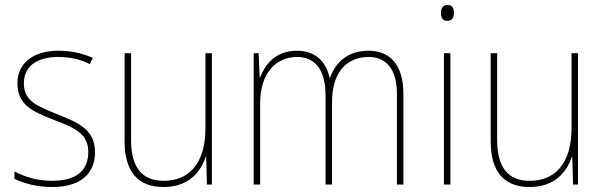

<svg xmlns="http://www.w3.org/2000/svg" viewBox="-20 -742 2429 772"><path d="M362 -130C362 -226 287 -251 207 -284C132 -315 76 -334 76 -407C76 -477 130 -513 215 -513C260 -513 310 -502 341 -484L353 -509C317 -526 269 -538 215 -538C110 -538 50 -485 50 -407C50 -317 116 -292 199 -259C277 -229 335 -206 335 -131C335 -59 291 -15 189 -15C134 -15 82 -29 38 -53V-23C70 -7 125 10 189 10C305 10 362 -44 362 -130Z M832 -528H806V-227C806 -82 738 -15 638 -15C554 -15 507 -65 507 -179V-528H481V-174C481 -53 534 10 637 10C739 10 787 -51 807 -111H809L812 0H832Z M1463 -538C1379 -538 1330 -493 1307 -430H1305C1291 -495 1247 -538 1175 -538C1083 -538 1045 -478 1026 -431H1024L1020 -528H1000V0H1026V-329C1026 -445 1088 -513 1175 -513C1239 -513 1289 -471 1289 -358V0H1315V-331C1315 -454 1376 -513 1463 -513C1527 -513 1576 -470 1576 -364V0H1602V-366C1602 -484 1545 -538 1463 -538Z M1779 -722C1759 -722 1753 -706 1753 -690C1753 -673 1759 -658 1778 -658C1799 -658 1805 -672 1805 -690C1805 -706 1801 -722 1779 -722ZM1791 -528H1765V0H1791Z M2304 -528H2278V-227C2278 -82 2210 -15 2110 -15C2026 -15 1979 -65 1979 -179V-528H1953V-174C1953 -53 2006 10 2109 10C2211 10 2259 -51 2279 -111H2281L2284 0H2304Z"/></svg>

Font: Noto Sans Thai Looped SemiCondensed Thin
Style: Regular
Weight: 100
Width: 4
Designer: Sasikarn Vongin, Ben Mitchell
Foundry: The Fontpad Ltd
Version: Version 1.001